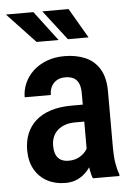

<svg xmlns="http://www.w3.org/2000/svg" viewBox="-53 -781 582 832"><g transform="rotate(-5 237.5 -365.0)"><path d="M302.2 -107.4V-370.6Q302.2 -397.9 294.7 -414.6Q287.1 -431.2 272.7 -438.7Q258.3 -446.3 236.8 -446.3Q214.4 -446.3 199 -437Q183.6 -427.7 175.8 -411.9Q168 -396 168 -375.5H54.2Q54.2 -407.2 67.1 -436.5Q80.1 -465.8 104.5 -488.8Q128.9 -511.7 163.6 -524.9Q198.2 -538.1 240.7 -538.1Q291.5 -538.1 331.1 -521.2Q370.6 -504.4 393.3 -467Q416 -429.7 416 -369.1V-122.6Q416 -85.9 420.7 -57.4Q425.3 -28.8 433.6 -7.8V0H317.9Q310.1 -19 306.2 -48.8Q302.2 -78.6 302.2 -107.4ZM317.4 -321.8 317.9 -248H263.2Q238.8 -248 219.2 -241.5Q199.7 -234.9 186.3 -222.9Q172.9 -210.9 165.8 -193.8Q158.7 -176.8 158.7 -156.2Q158.7 -131.3 165.8 -115.7Q172.9 -100.1 186.8 -92.5Q200.7 -85 220.7 -85Q248 -85 268.3 -96.9Q288.6 -108.9 299.6 -126Q310.5 -143.1 308.1 -157.2L334 -109.9Q330.1 -91.3 319.6 -70.8Q309.1 -50.3 292.5 -31.7Q275.9 -13.2 252.4 -1.7Q229 9.8 198.2 9.8Q153.8 9.8 119.1 -8.8Q84.5 -27.3 64.7 -62.3Q44.9 -97.2 44.9 -146Q44.9 -185.5 58.1 -217.8Q71.3 -250 97.2 -273.2Q123 -296.4 162.4 -309.1Q201.7 -321.8 254.4 -321.8ZM222.2 -609.9 124 -739.7H4.4L126.5 -609.9ZM352.5 -609.9 276.9 -739.7H162.6L262.7 -609.9Z"/></g></svg>

Font: Roboto Condensed Medium
Style: Regular
Weight: 500
Designer: Christian Robertson
Foundry: Google
Version: Version 3.0